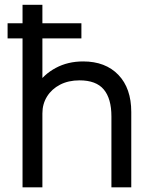

<svg xmlns="http://www.w3.org/2000/svg" viewBox="-20 -802 654 822"><path d="M12.5 -637.5V-702.5H328.5V-637.5ZM457 0V-197.5Q457 -211.5 457 -230.8Q457 -250 457 -269.8Q457 -289.5 457 -303.5Q457 -380 424.2 -419Q391.5 -458 320.5 -458Q273 -458 237.2 -439.5Q201.5 -421 181.5 -389Q161.5 -357 161.5 -316.5L107.5 -333Q107.5 -390 137.2 -436.8Q167 -483.5 218.8 -511.2Q270.5 -539 336 -539Q431.5 -539 486.8 -481.5Q542 -424 542 -322.5Q542 -296 542 -261.5Q542 -227 542 -189V0ZM76.5 0V-781.5H161.5V0Z"/></svg>

Font: Epilogue
Style: Regular
Weight: 400
Designer: Tyler Finck
Foundry: Etcetera Type Co
Version: Version 2.112